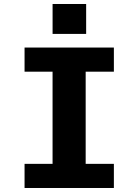

<svg xmlns="http://www.w3.org/2000/svg" viewBox="-20 -937 690 957"><path d="M102.4 0V-120.3H242V-579.7H102.4V-700H547.6V-579.7H407V-120.3H547.6V0ZM242.1 -917.1H409.4V-768H242.1Z"/></svg>

Font: Trispace Thin
Style: Regular
Weight: 100
Designer: Tyler Finck
Foundry: Etcetera Type Company
Version: Version 1.210